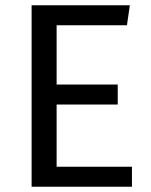

<svg xmlns="http://www.w3.org/2000/svg" viewBox="-20 -709 575 729"><path d="M473 -689 462 -613H195V-388H427V-312H195V-76H481V0H100V-689Z"/></svg>

Font: Firava
Style: Regular
Weight: 400
Designer: Carrois Corporate & Edenspiekermann AG
Foundry: Greg Finn Gibson
Version: Version 5.000